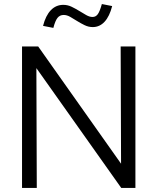

<svg xmlns="http://www.w3.org/2000/svg" viewBox="-20 -930 779 950"><path d="M89 0ZM89 -700H169L579 -120L577 -700H650V0H580L160 -593L162 0H89ZM244 -792 193 -802Q206 -853 231.5 -879.5Q257 -906 293 -906Q315 -906 334.5 -896.5Q354 -887 372 -876Q390 -865 406.5 -855.5Q423 -846 438 -846Q454 -846 464 -860Q474 -874 484 -910L535 -900Q522 -849 497.5 -822.5Q473 -796 439 -796Q418 -796 398.5 -805.5Q379 -815 361.5 -826Q344 -837 327.5 -846.5Q311 -856 295 -856Q276 -856 264.5 -841.5Q253 -827 244 -792Z"/></svg>

Font: Red Hat Text
Style: Regular
Weight: 400
Designer: Pentagram / MCKL
Foundry: Pentagram / MCKL
Version: Version 1.005; Red Hat Text